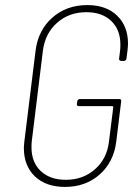

<svg xmlns="http://www.w3.org/2000/svg" viewBox="-20 -728 552 756"><path d="M74 -145Q74 -154 76 -172L120 -528Q130 -609 186 -658.5Q242 -708 324 -708Q398 -708 441 -666.5Q484 -625 484 -556Q484 -547 482 -529L478 -498Q478 -494 475 -491Q472 -488 467 -488H458Q453 -488 450.5 -491Q448 -494 449 -498L453 -530Q454 -538 454 -553Q454 -611 418 -645.5Q382 -680 320 -680Q252 -680 205 -638.5Q158 -597 149 -529L105 -171Q104 -163 104 -148Q104 -89 140.5 -54.5Q177 -20 239 -20Q307 -20 354 -61.5Q401 -103 409 -170L426 -306Q426 -310 422 -310H291Q281 -310 283 -320L284 -328Q284 -332 287 -335Q290 -338 295 -338H449Q459 -338 457 -328L438 -172Q428 -90 372.5 -41Q317 8 236 8Q161 8 117.5 -33.5Q74 -75 74 -145Z"/></svg>

Font: Barlow Semi Condensed Thin
Style: Italic
Weight: 250
Width: 4
Italic angle: -7°
Designer: Jeremy Tribby
Foundry: Tribby Type
Version: Version 1.408